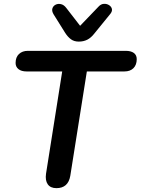

<svg xmlns="http://www.w3.org/2000/svg" viewBox="-20 -969 730 997"><path d="M273 8Q242 8 228 -12Q214 -32 219 -67L303 -598H118Q91 -598 76 -610Q61 -622 61 -642Q61 -672 78.5 -688.5Q96 -705 125 -705H633Q660 -705 675 -694Q690 -683 690 -662Q690 -632 673 -615Q656 -598 626 -598H431L345 -56Q334 8 273 8ZM389 -753Q365 -753 348.5 -765Q332 -777 318 -799L258 -895Q248 -912 252 -925Q256 -938 268.5 -944.5Q281 -951 296.5 -947.5Q312 -944 324 -928L396 -835L492 -935Q504 -948 519 -949Q534 -950 546 -942.5Q558 -935 561 -923Q564 -911 553 -897L470 -795Q453 -773 433.5 -763Q414 -753 389 -753Z"/></svg>

Font: Nunito Variable Extra Light
Style: Italic
Weight: 200
Italic angle: -9°
Designer: Vernon Adams
Foundry: Vernon Adams
Version: Version 3.602